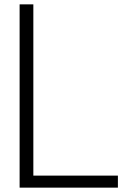

<svg xmlns="http://www.w3.org/2000/svg" viewBox="-20 -861 561 881"><path d="M70 0V-841H133V-55.2H521V0Z"/></svg>

Font: Matangi Light
Style: Regular
Weight: 300
Designer: Prashant Pant
Foundry: The Graphic Ant
Version: Version 3.002